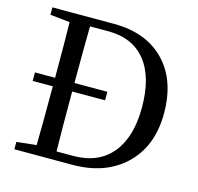

<svg xmlns="http://www.w3.org/2000/svg" viewBox="-106 -845 988 958"><g transform="rotate(15 388.0 -366.5)"><path d="M49 0V-38L151 -49Q153 -145 153 -353H49V-397H153Q153 -590 151 -684L49 -695V-733H368Q531 -733 626 -638Q724 -540 724 -366Q724 -194 618 -95Q516 0 348 0ZM255 -44H341Q471 -44 541 -129Q610 -213 610 -366Q610 -523 542.5 -606.5Q475 -690 350 -690H255Q253 -594 253 -397H423V-353H253Q253 -142 255 -44Z"/></g></svg>

Font: GenRyuMin TW M
Style: Regular
Weight: 500
Version: Version 1.501;PS 1;hotconv 16.6.51;makeotf.lib2.5.65220